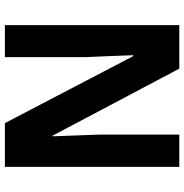

<svg xmlns="http://www.w3.org/2000/svg" viewBox="-4 -750 754 786"><g transform="rotate(90 373.0 -357.0)"><path d="M663 0V-714H531V-387C533 -326 535 -272 538 -196H535L261 -714H83V0H214V-328C211 -389 209 -449 206 -525H210L484 0Z"/></g></svg>

Font: Noto Sans Sinhala UI SemiCondensed
Style: Bold
Weight: 700
Width: 4
Designer: Jelle Bosma - Monotype Design Team
Foundry: Monotype Imaging Inc.
Version: Version 2.006